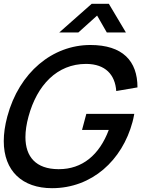

<svg xmlns="http://www.w3.org/2000/svg" viewBox="-37 -970 780 1005"><path d="M273.1 -800H373.1L471.3 -888.5L522.1 -800H622.1L532.8 -950H442.8ZM235.2 15C444.7 15 602.8 -131 656.6 -331.5C657.9 -336.5 664.1 -361.5 665.9 -374H414.9L392.4 -290H532.4C482.7 -157.8 392.8 -84.5 271.6 -84.5C270.3 -84.5 269.1 -84.5 267.9 -84.5C151.5 -85.3 96.1 -149 96.1 -252.3C96.1 -284.6 101.5 -320.7 112.2 -360C156.7 -524.3 261.8 -635.5 413.5 -635.5C414.2 -635.5 414.8 -635.5 415.5 -635.5C514.2 -634.5 565.5 -579.5 571.5 -493.5L682.6 -512.5C682.7 -651 605 -734.5 436 -734.5C239 -734.5 63.5 -592.5 1.2 -360C-11.3 -313.3 -17.3 -270.4 -17.3 -231.6C-17.3 -74.4 80.4 15 235.2 15Z"/></svg>

Font: Manrope
Style: SemiBoldItalic
Weight: 600
Italic angle: -15°
Designer: Mikhail Sharanda
Foundry: Mikhail Sharanda
Version: Version 4.502;hotconv 1.0.109;makeotfexe 2.5.65596